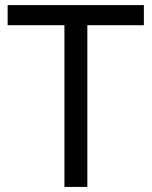

<svg xmlns="http://www.w3.org/2000/svg" viewBox="-20 -734 596 754"><path d="M323 0H233V-635H10V-714H545V-635H323Z"/></svg>

Font: Noto Sans Warang Citi
Style: Regular
Weight: 400
Designer: Mangu Purty
Foundry: Mangu Purty
Version: Version 3.002; ttfautohint (v1.8.4.7-5d5b)